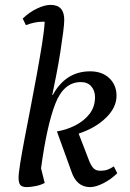

<svg xmlns="http://www.w3.org/2000/svg" viewBox="-20 -754 531 786"><path d="M90 12Q70 12 63 3Q56 -6 56 -26Q56 -44 63 -87.5Q70 -131 81.5 -191Q93 -251 106 -318Q119 -385 131 -451Q143 -517 152 -573Q161 -629 163 -665Q159 -665 153 -665Q138 -665 121 -661.5Q104 -658 86 -651L73 -678Q100 -704 131.5 -719Q163 -734 187 -734Q243 -734 243 -673Q243 -656 238.5 -621Q234 -586 227 -541Q220 -496 211 -450Q202 -404 194 -365H196Q249 -462 349 -462Q398 -462 427.5 -434Q457 -406 457 -362Q457 -314 414 -272Q371 -230 302 -207L346 -93Q354 -74 363.5 -64.5Q373 -55 391 -55Q408 -55 420.5 -59.5Q433 -64 446 -73L460 -45Q435 -20 403.5 -4Q372 12 349 12Q293 12 272 -53L213 -216Q251 -222 287 -240Q323 -258 346 -287Q369 -316 369 -357Q369 -382 354 -400Q339 -418 311 -418Q241 -418 206.5 -329.5Q172 -241 148 -65L163 -5Q146 4 124.5 8Q103 12 90 12Z"/></svg>

Font: Petrona Medium
Style: Italic
Weight: 500
Italic angle: -9°
Designer: Ringo R. Seeber
Foundry: Ringo R. Seeber
Version: Version 2.001; ttfautohint (v1.8.3)